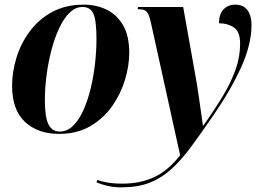

<svg xmlns="http://www.w3.org/2000/svg" viewBox="-20 -566 1117 826"><path d="M234 10Q143 10 87.5 -41.5Q32 -93 32 -198Q32 -254 50 -315Q68 -376 106 -428.5Q144 -481 202.5 -513.5Q261 -546 341 -546Q394 -546 438.5 -524.5Q483 -503 509.5 -457.5Q536 -412 536 -338Q536 -284 518 -223.5Q500 -163 463 -110Q426 -57 369 -23.5Q312 10 234 10ZM237 0Q269 0 294.5 -25Q320 -50 339 -92.5Q358 -135 370.5 -187Q383 -239 389 -294Q395 -349 395 -399Q395 -477 382 -506.5Q369 -536 335 -536Q304 -536 278.5 -510.5Q253 -485 233.5 -442.5Q214 -400 200.5 -347.5Q187 -295 180 -240Q173 -185 173 -136Q173 -62 188.5 -31Q204 0 237 0ZM503 240Q469 240 441.5 233.5Q414 227 395 218L399 208Q414 214 441 219Q468 224 507 224Q583 224 642.5 196.5Q702 169 755 102L628 -474Q621 -504 611.5 -515Q602 -526 581 -526H572L574 -536H768L827 -205Q831 -179 836 -145Q841 -111 845.5 -79Q850 -47 853 -26H855Q904 -95 939 -153.5Q974 -212 993.5 -266.5Q1013 -321 1013 -379Q1013 -430 986 -448Q959 -466 922 -466Q922 -505 941.5 -525.5Q961 -546 992 -546Q1027 -546 1044.5 -522.5Q1062 -499 1062 -459Q1062 -374 1016.5 -274.5Q971 -175 896 -67Q844 9 801 67Q758 125 715.5 163Q673 201 622.5 220.5Q572 240 503 240Z"/></svg>

Font: Noto Serif Display SemiCondensed
Style: Bold Italic
Weight: 700
Width: 4
Italic angle: -12°
Designer: Monotype Design Team
Foundry: Monotype Imaging Inc.
Version: Version 2.009